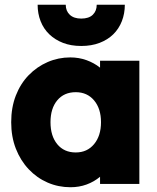

<svg xmlns="http://www.w3.org/2000/svg" viewBox="-20 -772 660 806"><path d="M400 0Q400 -8 400 -15.5Q400 -23 400 -30Q375 -9 343.5 2.5Q312 14 276 14Q225 14 180 -5.5Q135 -25 100.5 -61.5Q66 -98 46.5 -148Q27 -198 27 -259Q27 -321 46.5 -371Q66 -421 100.5 -456.5Q135 -492 180 -511.5Q225 -531 275 -531Q311 -531 343 -519.5Q375 -508 400 -488Q400 -496 400 -503Q400 -510 400 -517Q441 -517 483 -517Q525 -517 565 -517Q565 -389 565 -258.5Q565 -128 565 0Q525 0 483 0Q441 0 400 0ZM298 -132Q298 -132 298 -132Q298 -132 298 -132Q346 -132 375 -167Q404 -202 404 -259Q404 -316 375 -350.5Q346 -385 298 -385Q249 -385 220.5 -351Q192 -317 192 -259Q192 -201 220.5 -166.5Q249 -132 298 -132ZM321 -579Q321 -579 321 -579Q321 -579 321 -579Q278 -579 244.5 -592Q211 -605 187 -628Q163 -651 150.5 -683Q138 -715 138 -752Q167 -752 197 -752Q227 -752 256 -752Q256 -726 273 -710Q290 -694 321 -694Q353 -694 369.5 -710Q386 -726 386 -752Q415 -752 445 -752Q475 -752 504 -752Q504 -715 491.5 -683Q479 -651 455.5 -628Q432 -605 398 -592Q364 -579 321 -579Z"/></svg>

Font: Tilt Warp
Style: Regular
Weight: 400
Designer: Andy Clymer
Foundry: Andy Clymer
Version: Version 1.000